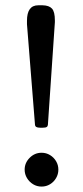

<svg xmlns="http://www.w3.org/2000/svg" viewBox="-20 -706 314 726"><path d="M161.1 -233.9 187 -614.7Q187.5 -618.7 187.5 -622.1Q187.5 -625.5 187.5 -628.9Q187.5 -661.6 176.5 -673.6Q165.5 -685.5 141.1 -686H124.5Q82 -686 82 -627.4Q82 -624 82 -620.8Q82 -617.7 82 -614.3L112.3 -234.4Q112.8 -228.5 117.4 -225.8Q122.1 -223.1 131.8 -223.1H141.6Q152.3 -223.1 156.5 -225.8Q160.6 -228.5 161.1 -233.9ZM137.2 -0.5Q154.8 -0.5 169.2 -9.3Q183.6 -18.1 192.1 -32.7Q200.7 -47.4 200.7 -64.5Q200.7 -82 192.1 -96.4Q183.6 -110.8 169.2 -119.6Q154.8 -128.4 137.2 -128.4Q111.3 -128.4 92.3 -109.4Q73.2 -90.3 73.2 -64.5Q73.2 -47.4 82 -32.7Q90.8 -18.1 105.2 -9.3Q119.6 -0.5 137.2 -0.5Z"/></svg>

Font: Sahel VF Regular
Style: Regular
Weight: 400
Foundry: Saber Rastikerdar (saber.rastikerdar@gmail.com)
Version: Version 3.4.0